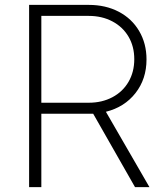

<svg xmlns="http://www.w3.org/2000/svg" viewBox="-20 -765 675 785"><path d="M99 -745H343Q412 -745 465.5 -717Q519 -689 549 -638Q579 -587 579 -522Q579 -442 534 -384.5Q489 -327 413 -308L591 0H532L361 -300H149V0H99ZM343 -345Q397 -345 439.5 -367.5Q482 -390 505.5 -430.5Q529 -471 529 -523Q529 -575 505.5 -615Q482 -655 439.5 -677.5Q397 -700 343 -700H149V-345Z"/></svg>

Font: Eudoxus Sans ExtraLight
Style: Regular
Weight: 200
Designer: Stijn de Vries
Foundry: tokotype
Version: Version 2.005